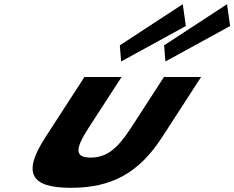

<svg xmlns="http://www.w3.org/2000/svg" viewBox="-20 -880 1117 915"><path d="M551.1 -664 557.2 -587 865.7 -756 851 -860ZM762.1 -664 768.2 -587 1076.7 -756 1062 -860ZM382.3 -513H559.3L401.2 -269C335.8 -168 337.6 -129 411.6 -129C485.6 -129 537.8 -168 603.2 -269L761.3 -513H938.3L752.4 -226C641 -54 510.3 15 318.3 15C126.3 15 85 -54 196.4 -226Z"/></svg>

Font: Hussar
Style: BdWodka
Weight: 700
Foundry: Cannot Into Space Fonts
Version: Version 2.00